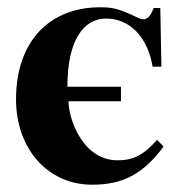

<svg xmlns="http://www.w3.org/2000/svg" viewBox="-20 -493 493 527"><path d="M165 -255C165 -382 209 -442 271 -442C337 -442 385 -391 399 -310H423L420 -471H402C392 -447 385 -440 372 -440C365 -440 356 -446 340 -453C301 -470 287 -473 255 -473C118 -473 24 -382 24 -220C24 -86 110 14 233 14C317 14 373 -15 429 -91L411 -109C374 -67 345 -53 303 -53C205 -53 168 -170 168 -215H312V-255Z"/></svg>

Font: XITS
Style: Bold
Weight: 700
Designer: MicroPress Inc., with final additions and corrections provided by Coen Hoffman, Elsevier (retired)
Version: Version 1.107